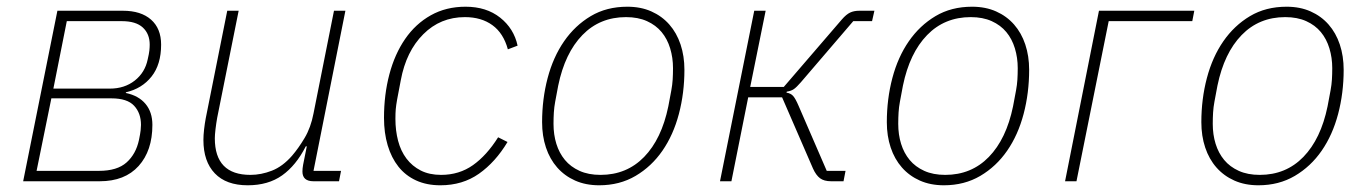

<svg xmlns="http://www.w3.org/2000/svg" viewBox="-20 -540 4080 572"><path d="M151 -508H346Q400 -508 430 -481.5Q460 -455 460 -407Q460 -348 431.5 -312Q403 -276 355 -265V-263Q393 -255 413.5 -230.5Q434 -206 434 -168Q434 -91 393 -45.5Q352 0 277 0H49ZM275 -31Q329 -31 357 -56Q385 -81 394 -123Q398 -142 399 -152Q400 -162 400 -168Q400 -203 379.5 -225Q359 -247 312 -247H133L89 -31ZM307 -276Q351 -276 381.5 -300Q412 -324 420 -363Q424 -380 425 -389.5Q426 -399 426 -407Q426 -439 405.5 -458Q385 -477 343 -477H179L139 -276Z M691 -508 627 -189Q624 -172 622 -155Q620 -138 620 -128Q620 -19 726 -19Q758 -19 790 -31.5Q822 -44 850 -76Q869 -98 887.5 -129Q906 -160 914 -202L975 -508H1009L914 -31H996L990 0H914Q881 0 881 -29Q881 -34 881.5 -38.5Q882 -43 883 -49L894 -104H891Q862 -47 820.5 -17.5Q779 12 718 12Q654 12 620 -23.5Q586 -59 586 -123Q586 -137 588 -154.5Q590 -172 593 -188L657 -508Z M1292 12Q1251 12 1219.5 -2.5Q1188 -17 1167 -43.5Q1146 -70 1135 -107Q1124 -144 1124 -189Q1124 -258 1140 -318.5Q1156 -379 1187 -424Q1218 -469 1263.5 -494.5Q1309 -520 1367 -520Q1429 -520 1470 -487.5Q1511 -455 1522 -404L1493 -393Q1480 -441 1447 -465Q1414 -489 1365 -489Q1292 -489 1241 -438Q1190 -387 1174 -301L1163 -243Q1160 -226 1159 -214.5Q1158 -203 1158 -186Q1158 -151 1166 -120.5Q1174 -90 1191 -67.5Q1208 -45 1233.5 -32Q1259 -19 1294 -19Q1348 -19 1389 -48Q1430 -77 1464 -131L1492 -117Q1456 -57 1407 -22.5Q1358 12 1292 12Z M1765 12Q1725 12 1693.5 -2Q1662 -16 1640 -41Q1618 -66 1606.5 -100.5Q1595 -135 1595 -176Q1595 -245 1611.5 -307.5Q1628 -370 1660.5 -417Q1693 -464 1740 -492Q1787 -520 1849 -520Q1889 -520 1920.5 -506Q1952 -492 1974 -467Q1996 -442 2007.5 -407.5Q2019 -373 2019 -332Q2019 -263 2002.5 -200.5Q1986 -138 1953.5 -91Q1921 -44 1873.5 -16Q1826 12 1765 12ZM1769 -19Q1847 -19 1899 -72.5Q1951 -126 1971 -223L1980 -271Q1983 -287 1984 -303Q1985 -319 1985 -337Q1985 -368 1976.5 -396Q1968 -424 1951 -444.5Q1934 -465 1907.5 -477Q1881 -489 1845 -489Q1767 -489 1715 -435.5Q1663 -382 1643 -285L1634 -237Q1631 -221 1630 -205Q1629 -189 1629 -171Q1629 -139 1637.5 -111.5Q1646 -84 1663 -63.5Q1680 -43 1706.5 -31Q1733 -19 1769 -19Z M2227 -508H2261L2215 -281H2315L2488 -482Q2501 -497 2512.5 -502.5Q2524 -508 2540 -508H2585L2578 -477H2522L2366 -295Q2353 -280 2345 -274.5Q2337 -269 2324 -267L2323 -264Q2336 -262 2343 -254Q2350 -246 2359 -225L2443 -31H2499L2493 0H2456Q2435 0 2423 -9Q2411 -18 2402 -38L2310 -250H2209L2159 0H2125Z M2792 12Q2752 12 2720.5 -2Q2689 -16 2667 -41Q2645 -66 2633.5 -100.5Q2622 -135 2622 -176Q2622 -245 2638.5 -307.5Q2655 -370 2687.5 -417Q2720 -464 2767 -492Q2814 -520 2876 -520Q2916 -520 2947.5 -506Q2979 -492 3001 -467Q3023 -442 3034.5 -407.5Q3046 -373 3046 -332Q3046 -263 3029.5 -200.5Q3013 -138 2980.5 -91Q2948 -44 2900.5 -16Q2853 12 2792 12ZM2796 -19Q2874 -19 2926 -72.5Q2978 -126 2998 -223L3007 -271Q3010 -287 3011 -303Q3012 -319 3012 -337Q3012 -368 3003.5 -396Q2995 -424 2978 -444.5Q2961 -465 2934.5 -477Q2908 -489 2872 -489Q2794 -489 2742 -435.5Q2690 -382 2670 -285L2661 -237Q2658 -221 2657 -205Q2656 -189 2656 -171Q2656 -139 2664.5 -111.5Q2673 -84 2690 -63.5Q2707 -43 2733.5 -31Q2760 -19 2796 -19Z M3254 -508H3538L3532 -477H3283L3187 0H3153Z M3729 12Q3689 12 3657.5 -2Q3626 -16 3604 -41Q3582 -66 3570.5 -100.5Q3559 -135 3559 -176Q3559 -245 3575.5 -307.5Q3592 -370 3624.5 -417Q3657 -464 3704 -492Q3751 -520 3813 -520Q3853 -520 3884.5 -506Q3916 -492 3938 -467Q3960 -442 3971.5 -407.5Q3983 -373 3983 -332Q3983 -263 3966.5 -200.5Q3950 -138 3917.5 -91Q3885 -44 3837.5 -16Q3790 12 3729 12ZM3733 -19Q3811 -19 3863 -72.5Q3915 -126 3935 -223L3944 -271Q3947 -287 3948 -303Q3949 -319 3949 -337Q3949 -368 3940.5 -396Q3932 -424 3915 -444.5Q3898 -465 3871.5 -477Q3845 -489 3809 -489Q3731 -489 3679 -435.5Q3627 -382 3607 -285L3598 -237Q3595 -221 3594 -205Q3593 -189 3593 -171Q3593 -139 3601.5 -111.5Q3610 -84 3627 -63.5Q3644 -43 3670.5 -31Q3697 -19 3733 -19Z"/></svg>

Font: IBM Plex Sans ExtLt
Style: Italic
Weight: 200
Italic angle: -11°
Designer: Mike Abbink, Paul van der Laan, Pieter van Rosmalen
Foundry: Bold Monday
Version: Version 3.005